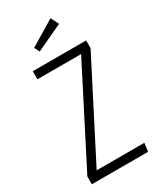

<svg xmlns="http://www.w3.org/2000/svg" viewBox="-220 -958 863 1032"><g transform="rotate(-30 211.5 -442.0)"><path d="M388 -685V-637L88 -52H384L377 0H28V-48L328 -635H57V-685ZM282 -884 307 -835 142 -758 126 -790Z"/></g></svg>

Font: Fira Sans Extra Condensed Light
Style: Regular
Weight: 300
Width: 1
Designer: Carrois Corporate & Edenspiekermann AG
Foundry: Carrois Corporate GbR & Edenspiekermann AG
Version: Version 4.203